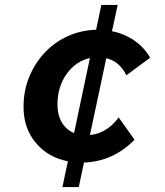

<svg xmlns="http://www.w3.org/2000/svg" viewBox="-20 -639 665 775"><path d="M232 116 254 12Q173 -4 124 -63Q75 -122 75 -207Q75 -272 97.5 -327.5Q120 -383 159.5 -425.5Q199 -468 252.5 -492.5Q306 -517 368 -519L389 -619H455L432 -513Q482 -503 522 -475.5Q562 -448 586 -406L490 -335Q462 -392 409 -404L343 -94Q412 -101 459 -165L523 -75Q437 13 319 17L298 116ZM212 -217Q212 -175 229.5 -145Q247 -115 279 -102L343 -405Q286 -392 249 -340.5Q212 -289 212 -217Z"/></svg>

Font: Wix Madefor Text
Style: Bold Italic
Weight: 700
Italic angle: -12°
Designer: Dalton Maag Ltd
Foundry: Dalton Maag Ltd
Version: Version 3.100